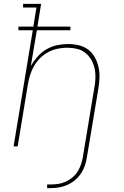

<svg xmlns="http://www.w3.org/2000/svg" viewBox="-20 -755 640 990"><path d="M223 215V196H244Q262 196 281.5 193Q301 190 319.5 181.5Q338 173 354 159.5Q370 146 380.5 129Q391 112 397.5 93Q404 74 407 56L466 -300Q471 -325 472 -351Q473 -377 468 -401Q463 -425 451 -446Q439 -467 420.5 -482Q402 -497 377.5 -503Q353 -509 327 -509Q303 -509 278 -504Q253 -499 230 -487Q207 -475 188 -456.5Q169 -438 156 -415.5Q143 -393 135.5 -369Q128 -345 124 -321L71 0H50L149 -599H75V-618H152L168 -716H99V-735H192L173 -618H343V-599H170L139 -415Q154 -441 174 -463.5Q194 -486 220 -501Q246 -516 274.5 -522Q303 -528 331 -528Q359 -528 386.5 -521.5Q414 -515 435 -499Q456 -483 469 -459.5Q482 -436 488 -409Q494 -382 493 -353.5Q492 -325 487 -297L428 56Q425 77 418 98Q411 119 398.5 138Q386 157 368 172.5Q350 188 329 197.5Q308 207 286.5 211Q265 215 244 215Z"/></svg>

Font: Iosevka HT Thin Extended
Style: Italic
Weight: 100
Width: 7
Italic angle: -9°
Monospace: yes
Designer: Belleve Invis
Foundry: Belleve Invis
Version: Version 32.3.0; ttfautohint (v1.8.4)